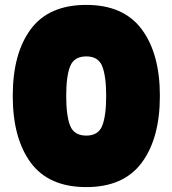

<svg xmlns="http://www.w3.org/2000/svg" viewBox="-20 -767 702 783"><path d="M332 -747Q484 -747 558 -647.5Q632 -548 632 -376Q632 -203 558 -103.5Q484 -4 332 -4Q179 -4 105.5 -103.5Q32 -203 32 -376Q32 -549 105.5 -648Q179 -747 332 -747ZM332 -537Q282 -537 266 -496.5Q250 -456 250 -376Q250 -295 266 -254.5Q282 -214 332 -214Q381 -214 397 -254.5Q413 -295 413 -376Q413 -456 397 -496.5Q381 -537 332 -537Z"/></svg>

Font: Poppins Black A&M
Style: Regular
Weight: 900
Designer: Ninad Kale (Devanagari), Jonny Pinhorn (Latin)
Foundry: Indian Type Foundry
Version: 4.004